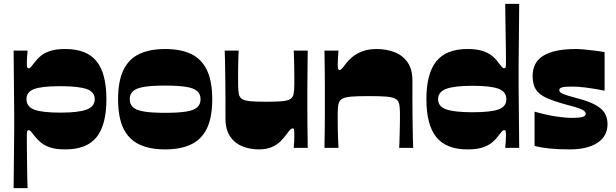

<svg xmlns="http://www.w3.org/2000/svg" viewBox="-20 -760 3167 987"><path d="M50 207Q51 116 51.5 57.5Q52 -1 52.5 -34.5Q53 -68 53 -85.5Q53 -103 53 -112Q53 -121 53 -130Q53 -139 53 -148Q53 -157 53 -176Q53 -195 52.5 -232Q52 -269 51.5 -333.5Q51 -398 50 -500H122Q120 -481 119 -464Q118 -447 118 -436Q118 -423 119.5 -416Q121 -409 128 -409Q133 -409 140 -417Q147 -425 160 -442Q172 -458 190 -473Q208 -488 238 -498Q268 -508 316 -508Q426 -508 476.5 -445Q527 -382 527 -250Q527 -118 476.5 -55Q426 8 316 8Q268 8 238 -2Q208 -12 190 -27.5Q172 -43 160 -58Q147 -75 140 -83Q133 -91 128 -91Q121 -91 119.5 -84Q118 -77 118 -64Q118 -60 118 -33.5Q118 -7 118.5 30.5Q119 68 119.5 105.5Q120 143 120.5 171Q121 199 122 207ZM291 -181Q382 -181 424.5 -196.5Q467 -212 467 -250Q467 -288 424.5 -302.5Q382 -317 291 -317Q196 -317 156 -302.5Q116 -288 116 -250Q116 -212 156 -196.5Q196 -181 291 -181Z M829 8Q749 8 695 -18Q641 -44 614 -100.5Q587 -157 587 -250Q587 -343 614.5 -400Q642 -457 696 -482.5Q750 -508 829 -508Q909 -508 962.5 -482.5Q1016 -457 1043.5 -400Q1071 -343 1071 -250Q1071 -157 1044 -100.5Q1017 -44 963 -18Q909 8 829 8ZM829 -180Q897 -180 937 -186.5Q977 -193 994 -208.5Q1011 -224 1011 -250Q1011 -276 994 -291.5Q977 -307 937 -313.5Q897 -320 829 -320Q761 -320 721 -313.5Q681 -307 664 -291.5Q647 -276 647 -250Q647 -224 664 -208.5Q681 -193 721 -186.5Q761 -180 829 -180Z M1310 8Q1266 8 1226.5 -7.5Q1187 -23 1163 -58.5Q1139 -94 1139 -153Q1139 -201 1139 -245Q1139 -289 1138.5 -327Q1138 -365 1137.5 -397.5Q1137 -430 1136.5 -455.5Q1136 -481 1135 -500H1207Q1206 -486 1205.5 -468Q1205 -450 1204.5 -430Q1204 -410 1204 -390Q1204 -370 1204 -353Q1204 -336 1204 -324Q1204 -294 1208 -276Q1212 -258 1226 -250Q1240 -242 1269 -239.5Q1298 -237 1348 -237Q1398 -237 1427.5 -239.5Q1457 -242 1471 -250Q1485 -258 1489 -276Q1493 -294 1493 -324Q1493 -339 1493 -361.5Q1493 -384 1492.5 -409.5Q1492 -435 1491.5 -459Q1491 -483 1490 -500H1562Q1562 -491 1561.5 -470.5Q1561 -450 1561 -422Q1561 -394 1560.5 -364Q1560 -334 1560 -305.5Q1560 -277 1560 -255Q1560 -223 1560 -184Q1560 -145 1560.5 -107Q1561 -69 1561.5 -40Q1562 -11 1562 0H1490Q1492 -19 1492.5 -37.5Q1493 -56 1493 -69Q1493 -83 1492 -91.5Q1491 -100 1484 -100Q1479 -100 1472 -93.5Q1465 -87 1451 -67Q1440 -52 1423 -34.5Q1406 -17 1378.5 -4.5Q1351 8 1310 8Z M1648 0Q1648 -11 1648.5 -39Q1649 -67 1649.5 -104Q1650 -141 1650 -178.5Q1650 -216 1650 -245Q1650 -274 1650 -313Q1650 -352 1649.5 -391Q1649 -430 1648.5 -459.5Q1648 -489 1648 -500H1720Q1719 -481 1717.5 -462.5Q1716 -444 1716 -431Q1716 -417 1717.5 -408.5Q1719 -400 1726 -400Q1731 -400 1737.5 -407Q1744 -414 1758 -433Q1770 -449 1790.5 -466.5Q1811 -484 1842.5 -496Q1874 -508 1917 -508Q1965 -508 2006.5 -492.5Q2048 -477 2074 -441.5Q2100 -406 2100 -347Q2100 -299 2100 -255Q2100 -211 2100.5 -173Q2101 -135 2101.5 -102.5Q2102 -70 2102.5 -44.5Q2103 -19 2104 0H2032Q2033 -14 2033.5 -32.5Q2034 -51 2034.5 -71.5Q2035 -92 2035.5 -112Q2036 -132 2036 -149.5Q2036 -167 2036 -179Q2036 -209 2031.5 -227Q2027 -245 2011.5 -253Q1996 -261 1964 -263.5Q1932 -266 1876 -266Q1821 -266 1788.5 -263.5Q1756 -261 1740.5 -253Q1725 -245 1720.5 -227Q1716 -209 1716 -179Q1716 -164 1716 -141Q1716 -118 1716.5 -92Q1717 -66 1718 -41.5Q1719 -17 1720 0Z M2383 8Q2274 8 2223 -55Q2172 -118 2172 -250Q2172 -382 2223 -445Q2274 -508 2383 -508Q2431 -508 2461 -498Q2491 -488 2509.5 -473Q2528 -458 2539 -442Q2552 -425 2559 -417Q2566 -409 2571 -409Q2579 -409 2580 -416Q2581 -423 2581 -436Q2581 -442 2581 -460Q2581 -478 2580.5 -513Q2580 -548 2579 -603.5Q2578 -659 2577 -740H2649Q2648 -638 2647.5 -573.5Q2647 -509 2646.5 -472Q2646 -435 2646 -416Q2646 -397 2646 -388Q2646 -379 2646 -370Q2646 -361 2646 -352Q2646 -343 2646 -324Q2646 -305 2646.5 -268Q2647 -231 2647.5 -166.5Q2648 -102 2649 0H2577Q2579 -18 2580 -35.5Q2581 -53 2581 -64Q2581 -77 2580 -84Q2579 -91 2571 -91Q2566 -91 2559 -83Q2552 -75 2539 -58Q2528 -43 2509.5 -27.5Q2491 -12 2461 -2Q2431 8 2383 8ZM2408 -183Q2503 -183 2543 -197.5Q2583 -212 2583 -250Q2583 -288 2543 -303.5Q2503 -319 2408 -319Q2317 -319 2274.5 -303.5Q2232 -288 2232 -250Q2232 -212 2274.5 -197.5Q2317 -183 2408 -183Z M2728 -10V-186Q2792 -168 2839.5 -161Q2887 -154 2923 -154Q2959 -154 2975 -159Q2991 -164 2991 -174Q2991 -182 2984.5 -188.5Q2978 -195 2958.5 -202.5Q2939 -210 2899 -220Q2832 -238 2792 -255.5Q2752 -273 2735 -299.5Q2718 -326 2718 -369Q2718 -441 2774.5 -474.5Q2831 -508 2940 -508Q2958 -508 2984.5 -505.5Q3011 -503 3039 -499.5Q3067 -496 3088 -492V-294Q3031 -305 2991.5 -310Q2952 -315 2920 -315Q2885 -315 2870 -311Q2855 -307 2855 -297Q2855 -285 2874.5 -277Q2894 -269 2943 -256Q3006 -240 3041 -220.5Q3076 -201 3089.5 -177Q3103 -153 3103 -122Q3103 -60 3051.5 -26Q3000 8 2908 8Q2849 8 2805.5 3.5Q2762 -1 2728 -10Z"/></svg>

Font: Ojuju ExtraLight ExtraBold
Style: Regular
Weight: 800
Version: Version 1.000